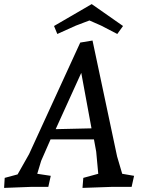

<svg xmlns="http://www.w3.org/2000/svg" viewBox="-43 -913 707 938"><path d="M612 -54 600 0H502L360 5L364 -44L437 -64L427 -172L416 -232H204L158 -127L139 -64L205 -54L193 0H108L-23 5L-20 -44L43 -61L99 -160L349 -705L409 -715L529 -149L554 -64ZM354 -557 229 -282 404 -286ZM405 -893 558 -786 530 -747 451 -788 394 -813Q385 -810 370 -804Q355 -798 344 -794Q333 -790 328 -788L237 -747L221 -786Z"/></svg>

Font: Andada SC
Style: Italic
Weight: 400
Italic angle: -8.29999°
Designer: Carolina Giovagnoli
Foundry: Carolina Giovagnoli
Version: Version 1.003